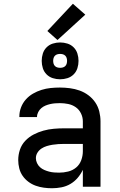

<svg xmlns="http://www.w3.org/2000/svg" viewBox="-20 -994 640 1022"><path d="M257 8Q235 8 213 5Q191 2 170 -5.5Q149 -13 131 -26.5Q113 -40 100.5 -58Q88 -76 82.5 -98Q77 -120 77 -142Q77 -170 86 -197Q95 -224 114.5 -244.5Q134 -265 159 -278Q184 -291 211 -298.5Q238 -306 266 -308.5Q294 -311 322 -311H421V-348Q421 -370 411 -390.5Q401 -411 383 -423.5Q365 -436 343 -440.5Q321 -445 299 -445Q286 -445 273 -444Q260 -443 247 -440Q234 -437 222 -432Q210 -427 200 -418.5Q190 -410 183.5 -397.5Q177 -385 177 -372V-371H83V-374Q83 -399 92 -422.5Q101 -446 117.5 -464.5Q134 -483 155.5 -495.5Q177 -508 201 -515.5Q225 -523 249.5 -525.5Q274 -528 299 -528Q325 -528 352 -524.5Q379 -521 404 -512Q429 -503 450.5 -487Q472 -471 487 -449Q502 -427 508.5 -400.5Q515 -374 515 -348V0H421V-90Q410 -67 393.5 -47.5Q377 -28 355 -15Q333 -2 307.5 3Q282 8 257 8ZM295 -75Q319 -75 343 -81Q367 -87 385.5 -102.5Q404 -118 412.5 -141.5Q421 -165 421 -189V-228H322Q306 -228 290.5 -227Q275 -226 259.5 -223.5Q244 -221 229 -216.5Q214 -212 201 -203.5Q188 -195 179.5 -181.5Q171 -168 171 -152Q171 -139 177 -126Q183 -113 193 -104Q203 -95 215.5 -89.5Q228 -84 241.5 -80.5Q255 -77 268.5 -76Q282 -75 295 -75ZM300 -572Q280 -572 261 -578Q242 -584 228 -598Q214 -612 208 -631Q202 -650 202 -670Q202 -690 208 -709Q214 -728 228 -742Q242 -756 261 -762Q280 -768 300 -768Q320 -768 339 -762Q358 -756 372 -742Q386 -728 392 -709Q398 -690 398 -670Q398 -650 392 -631Q386 -612 372 -598Q358 -584 339 -578Q320 -572 300 -572ZM300 -633Q307 -633 314.5 -635Q322 -637 327.5 -642.5Q333 -648 335 -655.5Q337 -663 337 -670Q337 -677 335 -684.5Q333 -692 327.5 -697.5Q322 -703 314.5 -705Q307 -707 300 -707Q293 -707 285.5 -705Q278 -703 272.5 -697.5Q267 -692 265 -684.5Q263 -677 263 -670Q263 -663 265 -655.5Q267 -648 272.5 -642.5Q278 -637 285.5 -635Q293 -633 300 -633ZM286 -781 232 -829 368 -974 434 -916Z"/></svg>

Font: Iosevka Medium Extended
Style: Regular
Weight: 500
Width: 7
Monospace: yes
Designer: Belleve Invis
Foundry: Belleve Invis
Version: Version 32.5.0; ttfautohint (v1.8.4)